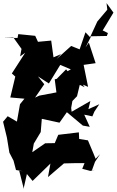

<svg xmlns="http://www.w3.org/2000/svg" viewBox="-64 -1111 758 1249"><path d="M533 0 554 -58 587 -108 558 -78 543 -115 508 -198 451 -207 449 -250 315 -234 282 -156 295 -180 230 -179 146 -121 156 -177 201 -252 208 -338 323 -313 371 -381 475 -294 520 -286 484 -365 537 -354 550 -385 582 -433 511 -401 524 -454 402 -384 399 -409 407 -454 437 -485 457 -568 509 -546 480 -689 558 -700 514 -834 492 -802 529 -875 631 -877 638 -896 604 -913 674 -1029 629 -1091 634 -1048 569 -971 522 -869 492 -901 454 -790 399 -812 303 -726 333 -759 284 -738 269 -847 183 -839 165 -878 55 -889 50 -864 -42 -865 23 -867 76 -793 67 -744 100 -768 13 -633 42 -607 36 -615 3 -477 95 -469 66 -433 46 -320 -14 -355 -44 -319 -19 -216 -3 -118 24 -66 40 -5 87 3 61 0 88 106 89 118 111 21 148 66 264 -47 248 41 352 -48 436 -50H486L471 -13L524 1L556 -7ZM366 -660 305 -598 292 -595 303 -510 192 -489 164 -476 224 -563 183 -614 254 -568 328 -689 294 -703 401 -658 390 -590 486 -544 405 -664 375 -648Z"/></svg>

Font: Hussar Lance
Style: Regular
Weight: 700
Foundry: Cannot Into Space Fonts, PlusOne Fonts
Version: Version 2.27